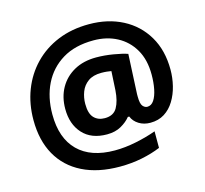

<svg xmlns="http://www.w3.org/2000/svg" viewBox="-112 -841 1122 1052"><g transform="rotate(-15 448.5 -315.0)"><path d="M847 -358Q847 -312 836 -267Q825 -222 802.5 -185Q780 -148 746 -126.5Q712 -105 666 -105Q629 -105 601 -122.5Q573 -140 562 -168H554Q534 -143 500.5 -124Q467 -105 420 -105Q331 -105 282.5 -158.5Q234 -212 234 -299Q234 -366 263 -417.5Q292 -469 345 -498.5Q398 -528 470 -528Q517 -528 567.5 -519.5Q618 -511 646 -501L636 -296Q635 -286 635 -275.5Q635 -265 635 -262Q635 -221 646.5 -207.5Q658 -194 672 -194Q695 -194 710 -216.5Q725 -239 732.5 -276.5Q740 -314 740 -359Q740 -443 706 -501.5Q672 -560 613.5 -591Q555 -622 480 -622Q375 -622 303.5 -578.5Q232 -535 195 -460Q158 -385 158 -288Q158 -153 230.5 -81Q303 -9 439 -9Q497 -9 560 -22Q623 -35 675 -54V40Q627 60 568 72Q509 84 443 84Q319 84 231 40Q143 -4 96.5 -86.5Q50 -169 50 -285Q50 -376 80 -454Q110 -532 166.5 -590.5Q223 -649 302 -681.5Q381 -714 479 -714Q586 -714 669 -671Q752 -628 799.5 -548Q847 -468 847 -358ZM347 -297Q347 -242 370 -218Q393 -194 431 -194Q481 -194 501.5 -230.5Q522 -267 526 -326L532 -434Q521 -436 507 -437.5Q493 -439 476 -439Q429 -439 400.5 -418.5Q372 -398 359.5 -365.5Q347 -333 347 -297Z"/></g></svg>

Font: Noto Sans Kawi
Style: Bold
Weight: 700
Designer: Fadhl Haqq
Version: Version 1.000